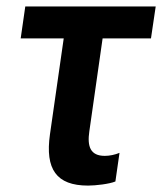

<svg xmlns="http://www.w3.org/2000/svg" viewBox="-20 -559 501 593"><path d="M43.9 -440.4H176.8L134.3 -144C119.1 -36.6 153.8 14.2 252 14.2C275.4 14.2 317.9 9.3 336.4 1.5L349.1 -86.9C335 -81.1 318.8 -77.6 303.7 -77.6C258.8 -77.6 249 -106.9 255.9 -153.3L296.9 -440.4H446.3L460.9 -539.1H58.1Z"/></svg>

Font: Winston SemiBold
Style: Italic
Weight: 600
Italic angle: -8.13011°
Designer: Vernon Adams, Kim Jin-seong, David Berlow, Cristiano Sobral
Foundry: The Winston Project Authors
Version: Version 3.004